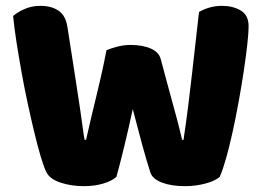

<svg xmlns="http://www.w3.org/2000/svg" viewBox="-20 -630 903 658"><path d="M345 -458Q356 -463 379.5 -469.5Q403 -476 427 -476Q469 -476 497 -463.5Q525 -451 531 -427Q542 -386 551.5 -350.5Q561 -315 570 -282.5Q579 -250 587.5 -218Q596 -186 604 -151H609Q618 -212 625 -267.5Q632 -323 638 -376.5Q644 -430 650 -482.5Q656 -535 662 -589Q699 -610 741 -610Q778 -610 805 -594Q832 -578 832 -540Q832 -518 827.5 -477.5Q823 -437 815.5 -387Q808 -337 798 -282Q788 -227 777 -177Q766 -127 754.5 -86.5Q743 -46 733 -24Q718 -10 684 -1Q650 8 614 8Q567 8 534.5 -4.5Q502 -17 495 -40Q482 -80 467 -135Q452 -190 435 -256Q421 -191 406 -129Q391 -67 379 -24Q364 -10 334 -1Q304 8 268 8Q223 8 186.5 -4.5Q150 -17 139 -40Q130 -58 119.5 -93.5Q109 -129 98 -174.5Q87 -220 75.5 -273Q64 -326 54.5 -379Q45 -432 37 -482.5Q29 -533 25 -575Q39 -588 64 -599Q89 -610 118 -610Q156 -610 180.5 -593.5Q205 -577 211 -538Q227 -436 237.5 -368Q248 -300 254.5 -256.5Q261 -213 264 -189Q267 -165 270 -151H275Q284 -191 292 -225Q300 -259 308.5 -293.5Q317 -328 326 -367.5Q335 -407 345 -458Z"/></svg>

Font: BALOOCHETTANREGULAR
Style: Book
Weight: 400
Designer: Maithili Shingre and Ek Type
Foundry: Ek Type
Version: Version 1.100;PS 1.000;hotconv 1.0.88;makeotf.lib2.5.647800;